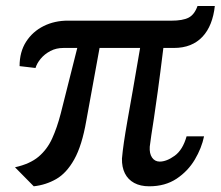

<svg xmlns="http://www.w3.org/2000/svg" viewBox="-20 -625 751 653"><path d="M94.8 8.6 31 -56.1Q81.7 -67.3 111.1 -92Q140.4 -116.8 157.3 -153.9Q174.2 -191 186.5 -238.6L242.8 -461.9H195.8Q171.2 -462 151.3 -451.5Q131.3 -440.9 118.3 -425.1Q105.3 -409.3 100.8 -393.8L46.6 -400.1Q46.6 -448.5 68.7 -483Q90.9 -517.6 128.3 -536.3Q165.8 -555 212 -554.8L562.6 -554.7Q601.9 -554.7 621.7 -565.1Q641.5 -575.5 651.7 -604.5H710.6Q707.1 -571.6 696.6 -545.1Q686.1 -518.6 668.6 -500Q651.2 -481.4 626.8 -471.6Q602.4 -461.9 571.1 -461.9H535.6Q524.6 -372.2 516.6 -314.3Q508.7 -256.5 503.3 -221.3Q497.9 -186.2 494.6 -164.9Q491.4 -143.6 489.3 -126.2Q487.8 -102.7 497.1 -89.2Q506.3 -75.7 522.9 -75.4Q546.6 -75.4 574.1 -95.3Q601.6 -115.2 614.6 -161.4H674Q665.8 -121.5 642.6 -82.3Q619.3 -43 580.6 -17.2Q541.8 8.6 487.6 8.6Q457.5 8.6 436.4 -2.8Q415.3 -14.3 404.7 -35.5Q394.2 -56.7 394.8 -85.7Q396.9 -110.1 401.4 -141Q405.9 -171.9 413.5 -215.1Q421.1 -258.3 431.8 -318.5Q442.6 -378.8 456.5 -461.9H318.6L273.4 -214Q258.8 -129.8 232.5 -82.9Q206.2 -36 171.1 -16Q136.1 4 94.8 8.6Z"/></svg>

Font: Merriweather 7pt Light
Style: Italic
Weight: 300
Italic angle: -7.8°
Designer: Eben Sorkin
Foundry: Eben Sorkin
Version: Version 2.200;gftools[0.9.31]